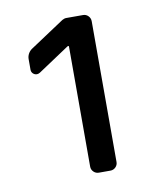

<svg xmlns="http://www.w3.org/2000/svg" viewBox="-59 -847 430 530"><g transform="rotate(-10 156.5 -582.0)"><path d="M155.5 -384.2V-722.3H152L63.9 -663.7Q59.3 -660.9 55.4 -660.9Q49 -660.9 44.4 -665.3Q39.8 -669.7 39.8 -676.5V-706Q39.8 -713.8 43.5 -720.7Q47.2 -727.6 53.6 -732.2L150.2 -796.2Q156.2 -799.7 161.9 -799.7H208.8Q217.3 -799.7 223.4 -793.5Q229.4 -787.3 229.4 -778.8V-384.2Q229.4 -375.7 223.4 -369.7Q217.3 -363.6 208.8 -363.6H176.5Q167.6 -363.6 161.6 -369.7Q155.5 -375.7 155.5 -384.2Z"/></g></svg>

Font: DeltaSans
Style: Regular
Weight: 400
Designer: Rasmus Andersson
Foundry: rsms
Version: Version 3.012